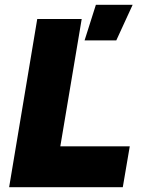

<svg xmlns="http://www.w3.org/2000/svg" viewBox="-20 -779 593 799"><path d="M135 -700H320L231 -170H520L491 0H18ZM379 -759H532L464 -611H332Z"/></svg>

Font: Oak Sans Black
Style: Italic
Weight: 900
Italic angle: -9.5°
Foundry: Erik Kennedy, Walven
Version: Version 1.000